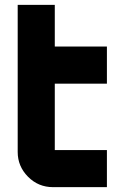

<svg xmlns="http://www.w3.org/2000/svg" viewBox="-20 -772 491 792"><path d="M421 -427H206V-153H421V0H199Q138 0 95.5 -43Q53 -86 53 -145V-752H206V-580H421Z"/></svg>

Font: Orbitron
Style: Black
Weight: 900
Designer: Matt McInerney
Foundry: Matt McInerney
Version: 1.000